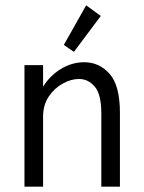

<svg xmlns="http://www.w3.org/2000/svg" viewBox="-20 -702 540 722"><path d="M72 0V-457H142V-376Q168 -418 209.5 -443Q251 -468 297 -468Q353 -468 392 -424.5Q431 -381 431 -277V0H361V-275Q361 -347 336.5 -376Q312 -405 277 -405Q247 -405 215.5 -387.5Q184 -370 163 -338.5Q142 -307 142 -263V0ZM258 -507 220 -533 304 -682 359 -642Z"/></svg>

Font: Ligconsolata
Style: Regular
Weight: 400
Monospace: yes
Designer: Raph Levien, Cyreal, Brenton Simpson
Foundry: Raph Levien, Cyreal, Google
Version: Version 3.001; ttfautohint (v1.8.2.53-6de2)